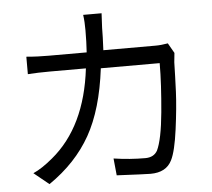

<svg xmlns="http://www.w3.org/2000/svg" viewBox="-50 -663 862 781"><g transform="rotate(-5 381.5 -272.0)"><path d="M650.4 -463.9C632.8 -460.9 616.2 -459 600.6 -459H386.7C388.7 -498 389.6 -528.3 389.6 -549.8L392.6 -609.4H317.4C320.3 -589.8 321.3 -568.4 321.3 -545.9C321.3 -514.6 320.3 -484.4 318.4 -456.1H163.1C134.8 -456.1 104.5 -457 72.3 -460V-388.7C99.6 -390.6 129.9 -391.6 162.1 -391.6H309.6C291 -234.4 234.4 -116.2 139.6 -38.1C110.4 -13.7 84 3.9 59.6 14.6L121.1 64.5C195.3 13.7 252 -46.9 291 -116.2C330.1 -185.5 356.4 -275.4 370.1 -386.7H610.4C610.4 -328.1 606.4 -261.7 599.6 -187.5C592.8 -113.3 582 -61.5 568.4 -33.2C558.6 -15.6 542 -6.8 518.6 -6.8C477.5 -6.8 434.6 -9.8 389.6 -16.6L396.5 52.7C474.6 56.6 520.5 58.6 534.2 58.6C577.1 58.6 606.4 43 622.1 10.7C633.8 -12.7 643.6 -53.7 651.4 -112.3C659.2 -170.9 664.1 -221.7 666 -264.6C668 -307.6 668.9 -347.7 669.9 -384.8C671.9 -404.3 672.9 -417 673.8 -422.9Z"/></g></svg>

Font: Gen Shin Gothic P Normal
Style: Regular
Weight: 300
Designer: [Source Han Sans]
Ryoko NISHIZUKA  (kana & ideographs); Paul D. Hunt (Latin, Greek & Cyrillic); Wenlong ZHANG  (bopomofo
Version: Version 1.002.20150607